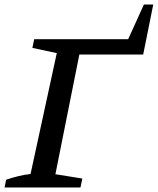

<svg xmlns="http://www.w3.org/2000/svg" viewBox="-36 -822 692 842"><path d="M595 -802H636L592 -583H312L207 -58L325 -39L317 0H-16L-9 -34Q18 -43 44.5 -49.5Q71 -56 98 -59L213 -589L106 -612L114 -650H526Z"/></svg>

Font: Piazzolla SC Medium
Style: Italic
Weight: 500
Italic angle: -11.3°
Designer: Juan Pablo del Peral
Foundry: Huerta Tipografica
Version: Version 1.330